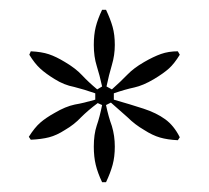

<svg xmlns="http://www.w3.org/2000/svg" viewBox="-20 -751 428 393"><path d="M189 -378Q180 -397 176 -413.5Q172 -430 172 -451Q172 -476 178 -494Q184 -511 189 -536L180 -540Q160 -525 146 -511Q132 -496 113 -485Q96 -474 80.5 -470Q65 -466 43 -465L39 -471Q51 -490 62.5 -500Q74 -510 92 -520Q114 -533 133 -537Q151 -540 175 -547V-560Q152 -568 132 -573Q111 -577 92 -589Q74 -600 62.5 -610.5Q51 -621 40 -639L43 -646Q65 -645 80 -640Q95 -635 113 -624Q135 -611 148 -597Q161 -583 179 -568L189 -574Q184 -597 178 -616Q172 -635 172 -659Q172 -680 176 -696Q180 -712 189 -731H197Q206 -712 210.5 -696Q215 -680 215 -659Q215 -638 209 -618Q203 -598 198 -574L209 -568Q227 -584 240.5 -598Q254 -612 275 -624Q294 -635 309.5 -640.5Q325 -646 344 -646L348 -639Q337 -621 326 -611Q315 -601 295 -589Q273 -576 255 -572Q236 -568 213 -560V-547Q248 -537 274 -528.5Q300 -520 318 -507Q336 -494 348 -470L344 -464Q323 -465 307.5 -469.5Q292 -474 275 -485Q256 -496 241 -511Q225 -525 207 -541L197 -536Q202 -512 209 -493Q215 -473 215 -451Q215 -430 210.5 -413.5Q206 -397 197 -378Z"/></svg>

Font: Mulat Addis
Style: Regular
Weight: 400
Designer: Fasil fikreab
Version: Version 1.001; ttfautohint (v1.8.3)